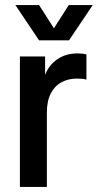

<svg xmlns="http://www.w3.org/2000/svg" viewBox="-20 -742 388 762"><path d="M59 0V-518H159V-447H160Q175 -485 208.5 -507.5Q242 -530 288 -530Q298 -530 307.5 -529Q317 -528 323 -526V-426Q313 -429 303.5 -429.5Q294 -430 283 -430Q251 -430 224 -415.5Q197 -401 181.5 -371Q166 -341 166 -295V0ZM135 -582 41 -722H135L217 -594H171L253 -722H348L254 -582Z"/></svg>

Font: TikTok Sans 24pt Medium
Style: Regular
Weight: 500
Version: Version 4.000